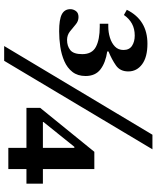

<svg xmlns="http://www.w3.org/2000/svg" viewBox="65 -797 752 922"><g transform="rotate(90 441.0 -336.0)"><path d="M130 -244Q73 -244 48.5 -257Q24 -270 24 -298Q24 -312 33 -324.5Q42 -337 62 -337Q82 -337 98 -323Q114 -309 131.5 -295.5Q149 -282 172 -282Q201 -282 220.5 -297.5Q240 -313 240 -355Q240 -402 205 -420.5Q170 -439 108 -439H94V-480H108Q135 -480 161 -488Q187 -496 203.5 -512Q220 -528 220 -553Q220 -581 200 -594Q180 -607 151 -607Q118 -607 93.5 -593.5Q69 -580 52 -555L27 -569Q76 -668 190 -668Q254 -668 288.5 -642.5Q323 -617 323 -576Q323 -537 294.5 -517Q266 -497 227 -481V-475Q281 -467 313 -442.5Q345 -418 345 -371Q345 -333 325.5 -308Q306 -283 274 -269Q242 -255 204.5 -249.5Q167 -244 130 -244ZM272 20H201L627 -692H697ZM792 0H690V-87H498V-153L709 -413H792V-166H862V-87H792ZM566 -169V-166H690V-317H685Z"/></g></svg>

Font: STIX Two Text SemiBold
Style: Regular
Weight: 600
Designer: Ross Mills, John Hudson & Paul Hanslow, Tiro Typeworks Ltd; with prior portions MicroPress Inc., and Coen Hoffman.
Foundry: Tiro Typeworks Ltd
Version: Version 2.13 b171